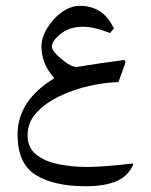

<svg xmlns="http://www.w3.org/2000/svg" viewBox="-20 -407 519 660"><path d="M275 233.2Q337.7 233.2 377.9 216.9Q418 200.6 435.6 163.5Q438.6 157.3 437.5 156Q436.4 154.7 432 155.5Q392 160.2 351.3 163.5Q310.6 166.9 279.1 166.9Q227.4 166.9 180.6 157.3Q133.8 147.8 104.3 124.1Q74.8 100.5 74.8 57.6Q74.8 13.6 105.8 -20Q136.8 -53.5 185.2 -76.6Q233.6 -99.7 287.5 -111.8Q341.4 -123.9 387.2 -124.7L410 -188.1Q414 -203.2 400.8 -199.9Q357.5 -194.4 321 -188.9Q284.6 -183.4 245.3 -177.1H241.7Q233.6 -177.1 223.3 -182.1Q213.1 -187 200.6 -196.6Q180.1 -212.7 169.2 -225Q158.4 -237.3 158.4 -247.5Q158.4 -256 165 -266.2Q171.6 -276.5 185.2 -287.9Q201 -301.4 220.6 -308.2Q240.2 -315 264.4 -315Q304 -315 358.3 -293.4L371.5 -309.1Q352 -349.8 322.9 -368.4Q293.7 -386.9 254.9 -386.9Q222.6 -386.9 192.2 -364.9Q161.7 -342.9 142.1 -310.2Q122.5 -277.6 122.5 -246.1Q122.5 -221.1 131.8 -194.2Q141.2 -167.2 166.9 -138.2Q40.3 -61.2 40.3 55.4Q40.3 155.1 102.5 194.2Q164.6 233.2 275 233.2Z"/></svg>

Font: Parastoo
Style: Regular
Weight: 400
Foundry: Saber Rastikerdar (saber.rastikerdar@gmail.com)
Version: Version 3.000